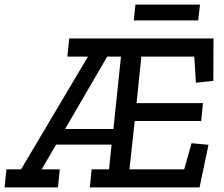

<svg xmlns="http://www.w3.org/2000/svg" viewBox="-51 -818 979 838"><path d="M540 -798H822L814 -729H533ZM341 0 349 -79H425L436 -187H194L131 -79H210L202 0H-31L-23 -79H41L333 -571H243L251 -650H881L880 -465L804 -457L797 -571H566L545 -368H835L827 -290H537L514 -79H753L785 -193L859 -186L820 0ZM477 -571H417L233 -255H444Z"/></svg>

Font: Zilla Slab Medium
Style: Regular
Weight: 500
Designer: Typotheque.com
Foundry: Typotheque type foundry
Version: Version 1.1; 2017